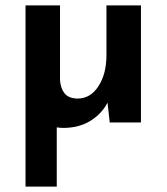

<svg xmlns="http://www.w3.org/2000/svg" viewBox="-20 -451 614 707"><path d="M213 20Q201 20 189 18V236H74V-109V-431H201V-156Q203 -126 217.5 -107.5Q232 -89 265 -88Q313 -88 342.5 -133.5Q372 -179 372 -248V-431H499V0H384L376 -73Q354 -31 312 -5.5Q270 20 213 20Z"/></svg>

Font: Reem Kufi SemiBold
Style: Regular
Weight: 600
Designer: Khaled Hosny
Version: Version 1.001